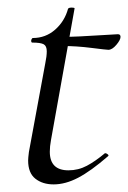

<svg xmlns="http://www.w3.org/2000/svg" viewBox="-20 -473 337 505"><path d="M54 -51Q54 -57 56 -73L99 -306Q103 -325 103 -338Q103 -352 95 -356.5Q87 -361 65 -361Q62 -361 62 -366Q62 -368 63.5 -370.5Q65 -373 66 -373Q100 -373 125 -395Q150 -417 159 -450Q161 -453 168 -453Q178 -453 176 -450L114 -104Q111 -88 111 -74Q111 -25 160 -25Q186 -25 208.5 -37Q231 -49 256 -70H257Q260 -70 263.5 -67Q267 -64 264 -62Q219 -23 185.5 -5.5Q152 12 121 12Q92 12 73 -3Q54 -18 54 -51ZM145 -352 147 -376Q179 -376 256 -381L290 -383Q297 -383 297 -376Q297 -368 286 -355Q275 -342 265 -342Q260 -342 220.5 -347Q181 -352 145 -352Z"/></svg>

Font: Cormorant Infant
Style: Italic
Weight: 400
Italic angle: -10°
Designer: Christian Thalmann (Catharsis Fonts)
Foundry: Catharsis Fonts
Version: Version 4.000